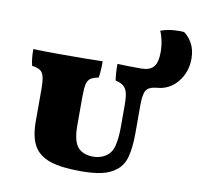

<svg xmlns="http://www.w3.org/2000/svg" viewBox="-79 -781 912 872"><g transform="rotate(10 377.5 -345.5)"><path d="M755 -583Q755 -520 717 -474.5Q679 -429 620 -426Q585 -422 574 -403.5Q563 -385 563 -335V-209Q563 -140 551.5 -97Q540 -54 509 -31Q482 -10 443 -1.5Q404 7 348 7Q256 7 204.5 -11Q153 -29 130.5 -69.5Q108 -110 108 -181V-326Q108 -367 103 -386.5Q98 -406 86 -414Q74 -422 48 -426Q40 -456 40 -502Q90 -500 165 -500Q302 -500 360 -502Q360 -454 355 -426Q329 -421 317.5 -412.5Q306 -404 301.5 -385Q297 -366 297 -326V-195Q297 -124 320.5 -96Q344 -68 393 -68Q415 -68 435 -76.5Q455 -85 469 -102Q493 -133 493 -226V-323Q493 -361 487.5 -381Q482 -401 469 -411Q456 -421 433 -426Q428 -456 428 -502Q478 -500 531 -500H541Q579 -501 595.5 -521.5Q612 -542 612 -588Q612 -616 606.5 -642Q601 -668 593 -684Q629 -698 678 -698Q695 -698 701 -697Q724 -681 739.5 -652Q755 -623 755 -583Z"/></g></svg>

Font: Vollkorn SC Black
Style: Regular
Weight: 900
Designer: Friedrich Althausen
Foundry: Friedrich Althausen
Version: Version 4.015